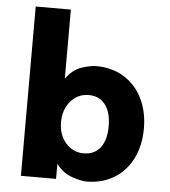

<svg xmlns="http://www.w3.org/2000/svg" viewBox="-52 -760 733 827"><g transform="rotate(5 314.0 -346.0)"><path d="M221 -45V20H69V-712H221V-413Q250 -454 288 -466.5Q326 -479 352 -479Q420 -479 471.5 -447Q523 -415 551 -358.5Q579 -302 579 -229Q579 -156 551 -99.5Q523 -43 471.5 -11.5Q420 20 352 20Q329 20 289.5 6.5Q250 -7 221 -45ZM427 -225Q427 -286 401.5 -319Q376 -352 330 -352Q283 -352 252 -316Q221 -280 221 -225Q221 -171 252 -135.5Q283 -100 330 -100Q376 -100 401.5 -133Q427 -166 427 -225Z"/></g></svg>

Font: SUITE Heavy
Style: Regular
Weight: 900
Designer: Sun
Foundry: Sun
Version: Version 2.040